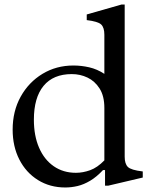

<svg xmlns="http://www.w3.org/2000/svg" viewBox="-20 -820 665 850"><path d="M269 10Q201 10 148 -23Q95 -56 65.5 -114Q36 -172 36 -246Q36 -328 71.5 -392Q107 -456 168 -493Q229 -530 305 -530Q340 -530 375 -522Q410 -514 442 -493V-666Q442 -698 428 -711.5Q414 -725 364 -731V-756L518 -800H532V-126Q532 -95 546 -81Q560 -67 612 -61V-34L459 2H445V-67H436Q408 -37 379.5 -20Q351 -3 323.5 3.5Q296 10 269 10ZM316 -55Q347 -55 379 -66.5Q411 -78 442 -110V-342Q442 -395 421 -428Q400 -461 367.5 -476.5Q335 -492 298 -492Q216 -492 173 -440Q130 -388 130 -290Q130 -219 153 -166Q176 -113 218 -84Q260 -55 316 -55Z"/></svg>

Font: Hedvig Letters Serif 24pt 24pt
Style: Regular
Weight: 400
Version: Version 1.000